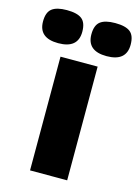

<svg xmlns="http://www.w3.org/2000/svg" viewBox="-173 -890 699 959"><g transform="rotate(15 176.5 -410.5)"><path d="M80 -588H272V0H80ZM200 -736Q200 -783 224.5 -802Q249 -821 301 -821Q355 -821 379 -802Q403 -783 403 -736Q403 -650 301 -650Q200 -650 200 -736ZM-50 -736Q-50 -783 -25.5 -802Q-1 -821 51 -821Q105 -821 129 -802Q153 -783 153 -736Q153 -650 51 -650Q-50 -650 -50 -736Z"/></g></svg>

Font: Gold Bold
Style: Regular
Weight: 400
Designer: jaiki
Version: Version 1.000